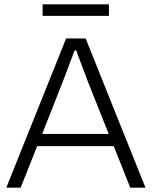

<svg xmlns="http://www.w3.org/2000/svg" viewBox="-20 -863 698 883"><path d="M9 0 284 -686H374L649 0H579L503 -191H151L75 0ZM174 -247H480L384 -488Q381 -496 375 -512Q369 -528 361.5 -548.5Q354 -569 345.5 -590.5Q337 -612 331 -631H323Q316 -612 306 -586Q296 -560 286.5 -534Q277 -508 269 -488ZM176 -790V-843H481V-790Z"/></svg>

Font: Archivo SemiBold ExtraLight
Style: Regular
Weight: 250
Version: Version 2.001